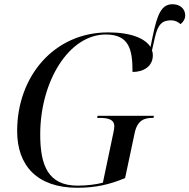

<svg xmlns="http://www.w3.org/2000/svg" viewBox="-20 -877 895 907"><path d="M345 10C431 10 498 -5 571 -36L616 -248C629 -311 664 -320 701 -320H705L707 -330H441L439 -320H448C487 -320 520 -315 520 -280C520 -274 518 -260 516 -252L466 -14C436 -6 391 0 347 0C205 0 170 -99 170 -242C170 -491 304 -714 480 -714C592 -714 606 -640 606 -537C659 -537 702 -564 702 -616C702 -624 701 -631 698 -639L711 -697C726 -765 748 -781 789 -781C805 -781 821 -774 833 -763C848 -775 855 -790 855 -803C855 -838 828 -857 795 -857C743 -857 723 -811 701 -704L691 -655C666 -695 600 -724 491 -724C235 -724 61 -516 61 -258C61 -93 157 10 345 10Z"/></svg>

Font: Noto Serif Display
Style: Italic
Weight: 400
Italic angle: -12°
Designer: Monotype Design Team
Foundry: Monotype Imaging Inc.
Version: Version 2.009